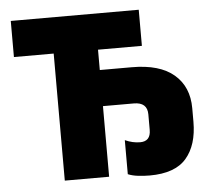

<svg xmlns="http://www.w3.org/2000/svg" viewBox="-52 -770 931 837"><g transform="rotate(-5 414.0 -352.0)"><path d="M570 10Q545 10 519.5 7Q494 4 475 -4V-153Q508 -138 541 -138Q587 -138 587 -188V-256Q587 -309 528 -309H393V0H199V-556H25V-714H585V-556H393V-467H533Q655 -467 717.5 -413.5Q780 -360 780 -266V-207Q780 -105 730.5 -47.5Q681 10 570 10Z"/></g></svg>

Font: Noto Sans Black
Style: Regular
Weight: 900
Designer: Monotype Design Team
Foundry: Monotype Imaging Inc.
Version: Version 2.007